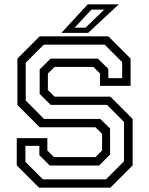

<svg xmlns="http://www.w3.org/2000/svg" viewBox="-20 -868 691 888"><path d="M160.5 0 57.5 -103V-229H199V-172L229.5 -141.5H421.5L452 -172V-249L421.5 -279.5H163.5L60.5 -382.5V-597L163.5 -700H481L584 -597V-471H442.5V-528L412 -558.5H232.5L201.5 -528V-451.5L232.5 -421H490.5L593.5 -318V-103L490.5 0ZM178.5 -38.5H470L553.5 -122V-304L475 -383H214.5L163.5 -433.5V-547L214 -597H432.5L481 -549.5V-506.5H545V-580.5L464 -661.5H182.5L99 -578V-403L183.5 -318H443.5L489 -274V-153L438.5 -102.5H210L162 -150.5V-193.5H97.5V-119.5ZM264 -716 386 -848H529.5L387.5 -716ZM325 -740H375.5L462 -823.5H403Z"/></svg>

Font: Tourney Thin
Style: Regular
Weight: 400
Version: Version 1.015